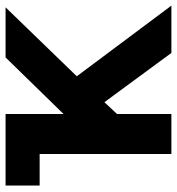

<svg xmlns="http://www.w3.org/2000/svg" viewBox="6 -620 615 666"><g transform="rotate(-90 313.0 -287.5)"><path d="M2 -457V-575.2H250V-374L446.3 -575.2H620.1L380.9 -328.1L626 0H461.9L291 -232.4L250 -188.5V0H111.3V-457Z"/></g></svg>

Font: Gothic A1 ExtraBold
Style: Regular
Weight: 800
Designer: HanYang I&C Co.,Ltd.
Foundry: HanYang I&C Co.,Ltd.
Version: Version 2.50